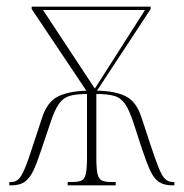

<svg xmlns="http://www.w3.org/2000/svg" viewBox="-20 -556 551 576"><path d="M8 0V-10H14Q26 -10 35 -18Q44 -26 54 -49.5Q64 -73 79 -120L106 -202Q121 -249 152 -265.5Q183 -282 239 -284L75 -529V-536H432V-529L271 -284Q327 -283 358.5 -266.5Q390 -250 405 -202L432 -120Q447 -75 456.5 -51.5Q466 -28 475.5 -19Q485 -10 498 -10H503V0H497Q472 0 457 -10Q442 -20 431 -43.5Q420 -67 406 -109L381 -186Q368 -226 355 -244.5Q342 -263 322 -268.5Q302 -274 269 -274V-85Q269 -50 272.5 -34.5Q276 -19 285.5 -14.5Q295 -10 314 -10H327V0H183V-10H196Q215 -10 224.5 -14.5Q234 -19 237.5 -34.5Q241 -50 241 -85V-274Q207 -274 188 -268Q169 -262 156.5 -244Q144 -226 132 -190L105 -110Q92 -70 81 -46Q70 -22 55 -11Q40 0 14 0ZM264 -291H265L415 -526H109Z"/></svg>

Font: Noto Serif Display Condensed Thin
Style: Regular
Weight: 100
Width: 3
Designer: Monotype Design Team
Foundry: Monotype Imaging Inc.
Version: Version 2.009